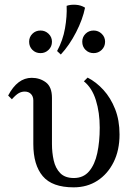

<svg xmlns="http://www.w3.org/2000/svg" viewBox="-20 -789 579 824"><path d="M356 -456Q393 -437 424 -403Q455 -369 474 -321Q493 -273 493 -212Q493 -144 467.5 -93Q442 -42 398 -13.5Q354 15 296 15Q204 15 163.5 -33Q123 -81 123 -171V-358Q123 -375 113 -385.5Q103 -396 86 -396Q73 -396 61 -389.5Q49 -383 31 -363L15 -379Q55 -455 116 -455Q151 -455 177 -435.5Q203 -416 203 -369V-171Q203 -134 210.5 -100.5Q218 -67 238.5 -46Q259 -25 297 -25Q338 -25 362.5 -54Q387 -83 397.5 -132Q408 -181 408 -241Q408 -306 391.5 -359Q375 -412 340 -440ZM266 -764Q283 -770 305.5 -768.5Q328 -767 345 -756Q335 -706 306.5 -650.5Q278 -595 241 -555L225 -570Q250 -616 259 -667.5Q268 -719 266 -764ZM154 -561Q133 -561 119 -575Q105 -589 105 -610Q105 -630 119 -644Q133 -658 154 -658Q174 -658 188.5 -644Q203 -630 203 -610Q203 -589 188.5 -575Q174 -561 154 -561ZM382 -561Q361 -561 347 -575Q333 -589 333 -610Q333 -630 347 -644Q361 -658 382 -658Q402 -658 416.5 -644Q431 -630 431 -610Q431 -589 416.5 -575Q402 -561 382 -561Z"/></svg>

Font: Bona Nova SC
Style: Regular
Weight: 400
Designer: Mateusz Machalski
Foundry: Capitalics
Version: Version 4.001; ttfautohint (v1.8.4.7-5d5b)